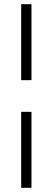

<svg xmlns="http://www.w3.org/2000/svg" viewBox="-20 -694 251 915"><path d="M130 -161H81V201H130ZM130 -674H81V-312H130Z"/></svg>

Font: Libertinus Serif Display
Style: Regular
Weight: 400
Designer: Philipp H. Poll, Khaled Hosny
Foundry: Caleb Maclennan
Version: Version 7.050;RELEASE